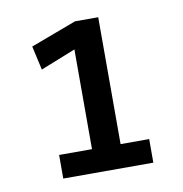

<svg xmlns="http://www.w3.org/2000/svg" viewBox="-57 -656 504 529"><g transform="rotate(-10 195.0 -391.5)"><path d="M331 -181H79V-247H171V-526L73 -487L58 -554L186 -602H251V-247H331Z"/></g></svg>

Font: RopaSansRegular
Style: Regular
Weight: 400
Designer: Botio Nikoltchev
Foundry: Botjo Nikoltchev
Version: Version 1.002